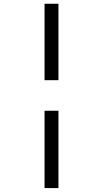

<svg xmlns="http://www.w3.org/2000/svg" viewBox="-20 -801 540 1012"><path d="M214.8 -378.4V-781.2H288.1V-378.4ZM288.1 -217.3V190.4H214.8V-217.3Z"/></svg>

Font: Andika Phon
Style: Regular
Weight: 400
Designer: Victor Gaultney, Annie Olsen, Julie Remington, Don Collingsworth, Eric Hays, Becca Hirsbrunner
Foundry: SIL International
Version: Version 5.000